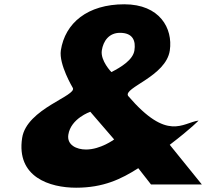

<svg xmlns="http://www.w3.org/2000/svg" viewBox="-20 -860 1011 895"><path d="M512.1 -210C512.1 -210 448.9 -163 380.9 -163C336.9 -163 291.2 -184 298.5 -232C310.1 -308 400.9 -339 400.9 -339ZM539.2 -707C600.2 -707 613.4 -669 606.6 -625C599.9 -581 544.7 -547 499.2 -524C499.2 -524 447.3 -577 454.6 -625C461.4 -669 488.2 -707 539.2 -707ZM577.2 -413C553.9 -451.5 754 -503.6 771.6 -625C786.6 -728 724.5 -840 559.5 -840C388.5 -840 283.2 -753 263.6 -625C253.7 -560 319 -451 319 -451C342.4 -414 104.2 -354 83.2 -217C55.2 -34 212.7 15 334.7 15C461.7 15 544.8 -25 624.6 -76L684 0H921L771.3 -185C875.6 -265 905.6 -298 905.6 -298C831.1 -288 761.3 -198 577.2 -413Z"/></svg>

Font: Sztylet
Style: BdObl
Weight: 700
Foundry: Cannot Into Space Fonts, PlusOne Fonts
Version: Version 0.12